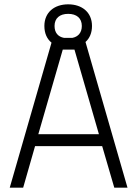

<svg xmlns="http://www.w3.org/2000/svg" viewBox="-20 -867 634 887"><path d="M232 -747C232 -783 256 -803 295 -803C334 -803 358 -783 358 -747C358 -716 341 -697 314 -692H276C248 -697 232 -716 232 -747ZM324 -638 437 -247H157L270 -638ZM405 -747C405 -810 359 -847 295 -847C231 -847 185 -810 185 -747C185 -713 197 -687 218 -670L25 0H87L142 -192H452L508 0H569L375 -673C394 -690 405 -715 405 -747Z"/></svg>

Font: RazerF5 Light
Style: Regular
Weight: 300
Foundry: Razer Inc.
Version: Version 2